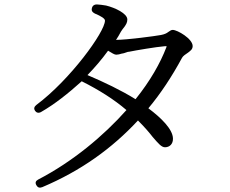

<svg xmlns="http://www.w3.org/2000/svg" viewBox="-20 -803 1040 867"><path d="M144 33C150 44 159 47 171 42C346 -32 486 -133 603 -259C636 -226 655 -203 669 -185C695 -155 709 -138 725 -138C746 -138 762 -153 761 -178C760 -219 709 -270 650 -314C706 -381 756 -457 802 -542C806 -550 818 -558 830 -566C839 -573 850 -580 850 -595C850 -628 781 -668 760 -668C753 -668 748 -664 739 -658C733 -653 723 -648 707 -645C681 -640 552 -623 505 -623H504C511 -633 518 -645 526 -660C530 -666 535 -674 542 -682C548 -691 555 -700 555 -715C555 -742 500 -768 459 -778C443 -781 430 -782 417 -783C406 -783 398 -778 395 -767C392 -756 396 -748 408 -742C437 -730 454 -719 454 -710C454 -659 296 -442 144 -329C134 -321 132 -312 138 -303C144 -294 154 -291 165 -297C228 -333 289 -382 349 -436C427 -397 495 -354 551 -306C447 -189 308 -73 152 8C141 14 138 22 144 33ZM375 -464C407 -497 439 -534 468 -574C486 -563 497 -556 505 -556C512 -556 521 -558 530 -561C533 -561 535 -562 540 -563C541 -563 542 -564 543 -564C546 -565 551 -567 558 -569C559 -569 560 -569 561 -569C595 -576 685 -591 721 -594C733 -595 734 -595 731 -589C704 -518 658 -437 592 -355C528 -395 448 -433 375 -464Z"/></svg>

Font: 寒蝉锦书宋 Text
Style: Regular
Weight: 400
Designer: 寒蝉锦书宋{Warren} 思源宋体{Ryoko NISHIZUKA 西塚涼子 (kana & ideographs); Frank Grießhammer (Latin, Greek & Cyrillic); Wenlong ZHANG 
Foundry: Adobe & ChillType
Version: Version 2.000;Glyphs 3.1.1 (3135)